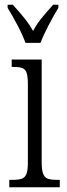

<svg xmlns="http://www.w3.org/2000/svg" viewBox="-20 -786 280 806"><path d="M12 -753V-766H34Q69 -727 86 -705.5Q103 -684 119 -656Q134 -684 151 -705.5Q168 -727 203 -766H225V-753Q206 -722 184 -680Q162 -638 150 -606H87Q76 -637 54 -679Q32 -721 12 -753ZM19 -31H32Q59 -31 72 -36Q85 -41 91 -56Q97 -71 97 -103V-431Q97 -464 92 -479.5Q87 -495 74.5 -500Q62 -505 37 -505H29V-536H155V-106Q155 -73 161 -57Q167 -41 180 -36Q193 -31 220 -31H231V0H19Z"/></svg>

Font: Noto Serif CondLight
Style: Regular
Weight: 300
Width: 3
Designer: Monotype Design Team
Foundry: Monotype Imaging Inc.
Version: Version 1.001